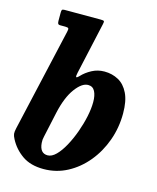

<svg xmlns="http://www.w3.org/2000/svg" viewBox="-118 -862 784 960"><g transform="rotate(15 274.0 -382.0)"><path d="M15.5 -146 136.5 -677Q140 -691 137.5 -695.5Q135 -700 121 -700H96Q85.5 -700 83 -705Q80.5 -710 80.5 -720.5V-762Q80.5 -772.5 83 -776.2Q85.5 -780 96 -780H283Q297.5 -780 300 -776.8Q302.5 -773.5 299.5 -761L240 -493Q236 -475.5 238.5 -471Q241 -466.5 254.5 -480.5Q274.5 -502 304.2 -518Q334 -534 369 -534Q409 -534 441.5 -516.2Q474 -498.5 493.2 -459.2Q512.5 -420 512.5 -355Q512.5 -281.5 488.5 -214.8Q464.5 -148 421.5 -96Q378.5 -44 321.8 -14Q265 16 199.5 16Q132 16 88.8 -14.2Q45.5 -44.5 21.5 -90.5Q13.5 -105.5 12.2 -116Q11 -126.5 15.5 -146ZM157.5 -108Q161.5 -55.5 201.5 -55.5Q223 -55.5 244.8 -77.2Q266.5 -99 286 -134.8Q305.5 -170.5 320.8 -212.8Q336 -255 344.8 -296.5Q353.5 -338 353.5 -371.5Q353.5 -406 342.5 -427Q331.5 -448 307.5 -448Q275.5 -448 241.5 -402Q207.5 -356 189 -273L160.5 -142Q156 -125 157.5 -108Z"/></g></svg>

Font: Besley* Narrow
Style: Bold Italic
Weight: 700
Width: 4
Italic angle: -13°
Designer: Owen Earl
Foundry: indestructible type*
Version: Version 3.000; ttfautohint (v1.8.3)